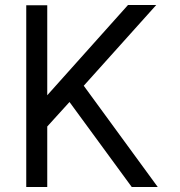

<svg xmlns="http://www.w3.org/2000/svg" viewBox="-20 -745 718 768"><path d="M315 -402 611 3H507L258 -337L169 -239V3H85V-724H169V-364L492 -725H605Z"/></svg>

Font: SUITE Medium
Style: Regular
Weight: 500
Designer: Sun
Foundry: Sun
Version: Version 2.040